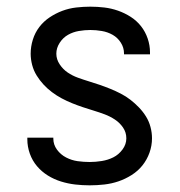

<svg xmlns="http://www.w3.org/2000/svg" viewBox="-20 -548 540 576"><path d="M249 8Q227 8 205.5 5.5Q184 3 163 -3.5Q142 -10 123.5 -21.5Q105 -33 91 -49.5Q77 -66 69.5 -87Q62 -108 62 -130V-135H140V-132Q140 -114 151 -99Q162 -84 178.5 -75.5Q195 -67 213 -64.5Q231 -62 249 -62Q267 -62 285.5 -65Q304 -68 320 -76Q336 -84 347.5 -99.5Q359 -115 359 -133Q359 -151 349 -165.5Q339 -180 324.5 -189.5Q310 -199 294 -205Q278 -211 261.5 -216Q245 -221 228.5 -226.5Q212 -232 196 -238.5Q180 -245 165 -253Q150 -261 136 -271.5Q122 -282 110.5 -294.5Q99 -307 90 -321.5Q81 -336 76.5 -353Q72 -370 72 -387Q72 -408 78.5 -429Q85 -450 98 -467Q111 -484 129 -496Q147 -508 167 -515.5Q187 -523 208.5 -525.5Q230 -528 251 -528Q272 -528 293 -525.5Q314 -523 334 -516Q354 -509 372 -497.5Q390 -486 403 -469.5Q416 -453 423 -432.5Q430 -412 430 -391V-385H352V-388Q352 -405 342.5 -420Q333 -435 318 -443.5Q303 -452 285.5 -455Q268 -458 251 -458Q234 -458 216.5 -455Q199 -452 184 -443.5Q169 -435 159 -419.5Q149 -404 149 -387Q149 -370 159 -355Q169 -340 183 -330.5Q197 -321 213.5 -315Q230 -309 246.5 -304Q263 -299 279 -293.5Q295 -288 311 -281.5Q327 -275 342.5 -267Q358 -259 371.5 -248.5Q385 -238 397 -225.5Q409 -213 418 -198.5Q427 -184 431.5 -167Q436 -150 436 -133Q436 -111 428.5 -90Q421 -69 407.5 -52Q394 -35 375 -23Q356 -11 335.5 -4Q315 3 293 5.5Q271 8 249 8Z"/></svg>

Font: Iosevka
Style: Regular
Weight: 400
Monospace: yes
Designer: Belleve Invis
Foundry: Belleve Invis
Version: Version 33.2.3; ttfautohint (v1.8.4)